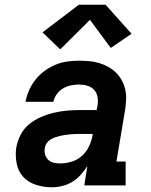

<svg xmlns="http://www.w3.org/2000/svg" viewBox="-20 -785 640 813"><path d="M200 8Q166 8 133.5 -2Q101 -12 79 -35.5Q57 -59 50.5 -93Q44 -127 49 -161Q54 -188 67.5 -214.5Q81 -241 104 -259.5Q127 -278 153.5 -289.5Q180 -301 208 -307.5Q236 -314 263 -316.5Q290 -319 318 -319H389L393 -338Q396 -356 393 -374Q390 -392 378.5 -404.5Q367 -417 350 -422Q333 -427 315 -427Q298 -427 280.5 -423.5Q263 -420 247.5 -411Q232 -402 221 -387Q210 -372 206 -354H88Q93 -380 103.5 -403.5Q114 -427 130.5 -448Q147 -469 169 -485Q191 -501 215 -511Q239 -521 264.5 -524.5Q290 -528 314 -528Q336 -528 358 -526Q380 -524 400 -518Q420 -512 438 -502Q456 -492 470.5 -478Q485 -464 495 -446Q505 -428 510 -407Q515 -386 514 -364.5Q513 -343 510 -321L473 -101H512V0H337L350 -82Q338 -63 322 -45Q306 -27 286 -15Q266 -3 244 2.5Q222 8 200 8ZM235 -93Q259 -93 283.5 -100.5Q308 -108 327 -125Q346 -142 357 -165.5Q368 -189 372 -213L373 -218H318Q307 -218 296.5 -217.5Q286 -217 275.5 -216Q265 -215 254.5 -213.5Q244 -212 234 -209.5Q224 -207 213.5 -203.5Q203 -200 193.5 -194Q184 -188 177.5 -178.5Q171 -169 170 -158Q167 -144 171 -130.5Q175 -117 184.5 -108Q194 -99 207.5 -96Q221 -93 235 -93ZM235 -576 160 -648 314 -765H427L537 -642L449 -582L361 -701Z"/></svg>

Font: Iosevka Etoile Oblique
Style: Bold
Weight: 700
Italic angle: -9°
Designer: Belleve Invis
Foundry: Belleve Invis
Version: Version 15.5.2; ttfautohint (v1.8.4)